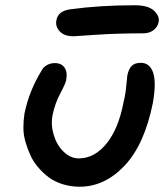

<svg xmlns="http://www.w3.org/2000/svg" viewBox="-20 -685 639 731"><path d="M259.8 -546.9Q224.6 -546.9 207.3 -565.7Q189.9 -584.5 194.8 -607.9Q200.7 -644 250 -649.9Q361.3 -665 493.2 -665Q544.4 -665 566.4 -644.3Q588.4 -623.5 584 -601.1Q579.6 -581.1 563.7 -569.6Q547.9 -558.1 524.9 -558.1Q425.8 -558.1 344 -552.5Q262.2 -546.9 259.8 -546.9ZM283.2 25.9Q249.5 25.9 219.5 16.6Q189.5 7.3 167 -9Q144.5 -25.4 125.7 -47.4Q106.9 -69.3 95.5 -94.5Q84 -119.6 76.4 -146.7Q68.8 -173.8 69.1 -200.7Q69.3 -227.5 73.2 -252.9Q90.8 -338.9 138.2 -416Q144 -428.7 158 -436.8Q171.9 -444.8 189 -444.8Q214.4 -444.8 226.1 -427Q237.8 -409.2 231.9 -379.9Q229.5 -366.7 209.2 -328.6Q189 -290.5 180.2 -247.1Q172.9 -210 184.6 -171.1Q196.3 -132.3 222.4 -107.2Q248.5 -82 279.8 -82Q339.8 -82 385.5 -138.4Q431.2 -194.8 450.2 -294.9Q455.6 -316.9 458 -334.2Q460.4 -351.6 461.9 -369.1Q463.4 -386.7 464.8 -397.9Q469.7 -421.9 481.2 -433.8Q492.7 -445.8 516.1 -445.8Q550.3 -445.8 563 -408.4Q575.7 -371.1 562 -293Q529.8 -133.8 454.1 -54Q378.4 25.9 283.2 25.9Z"/></svg>

Font: Shantell Sans Irregular Bouncy
Style: Italic
Weight: 500
Italic angle: -11.31°
Designer: Stephen Nixon, Anya Danilova, Shantell Martin
Foundry: Arrow Type
Version: Version 1.006;[9816181b4]